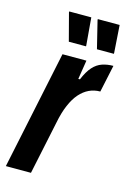

<svg xmlns="http://www.w3.org/2000/svg" viewBox="-118 -744 540 798"><g transform="rotate(15 152.0 -344.5)"><path d="M-10 0 97 -510H200L187 -428H194Q209 -464 226.5 -483.5Q244 -503 266 -510.5Q288 -518 314 -518L289 -401Q263 -401 241 -390.5Q219 -380 201 -359.5Q183 -339 169 -306.5Q155 -274 146 -228L98 0ZM109 -567 78 -685V-689H173L183 -571V-567ZM230 -567 201 -685V-689H295L303 -571V-567Z"/></g></svg>

Font: Saira ExtraCondensed
Style: Bold Italic
Weight: 700
Width: 2
Italic angle: -12°
Designer: Hector Gatti with collaboration of the Omnibus-Type team
Foundry: Omnibus-Type
Version: Version 1.101